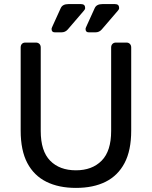

<svg xmlns="http://www.w3.org/2000/svg" viewBox="-20 -908 741 938"><path d="M351 10Q267 10 206.5 -20Q146 -50 113.5 -111.5Q81 -173 81 -270V-676Q81 -687 87 -693.5Q93 -700 104 -700H155Q166 -700 172.5 -693.5Q179 -687 179 -676V-268Q179 -170 225 -123Q271 -76 351 -76Q430 -76 476.5 -123Q523 -170 523 -268V-676Q523 -687 529.5 -693.5Q536 -700 546 -700H598Q608 -700 614.5 -693.5Q621 -687 621 -676V-270Q621 -173 588.5 -111.5Q556 -50 496 -20Q436 10 351 10ZM414 -750Q398 -750 398 -766Q398 -770 400 -774Q402 -778 403 -781L443 -869Q452 -888 480 -888H542Q562 -888 562 -869Q562 -862 556 -856L477 -764Q465 -750 446 -750ZM248 -750Q232 -750 232 -766Q232 -770 234 -774Q236 -778 237 -781L277 -869Q286 -888 314 -888H376Q396 -888 396 -869Q396 -862 390 -856L311 -764Q299 -750 280 -750Z"/></svg>

Font: RubikRegular
Style: Regular
Weight: 400
Designer: Hubert and Fischer
Foundry: Hubert and Fischer
Version: Version 2.300;gftools[0.9.30]